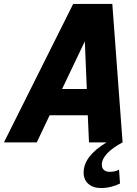

<svg xmlns="http://www.w3.org/2000/svg" viewBox="-75 -720 695 971"><path d="M-55 0 295 -700H493L545 0Q493 28 466.5 56.5Q440 85 440 113Q440 130 450.5 139.5Q461 149 480 149Q494 149 506.5 146Q519 143 527 138L532 208Q513 218 487.5 224.5Q462 231 436 231Q396 231 372 210Q348 189 348 153Q348 111 377 73Q406 35 464 0H375L369 -137H176L111 0ZM239 -270H364L354 -511Z"/></svg>

Font: Red Hat Mono
Style: Italic
Weight: 400
Italic angle: -12°
Monospace: yes
Designer: Pentagram, MCKL
Foundry: MCKL
Version: Version 1.030